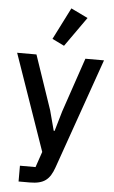

<svg xmlns="http://www.w3.org/2000/svg" viewBox="-64 -837 642 1079"><g transform="rotate(5 257.0 -297.5)"><path d="M397 -520H502L283 103Q274 129 262.5 147.5Q251 166 235.5 177.5Q220 189 198 194.5Q176 200 146 200H83V111H171L201 23L12 -520H121L225 -214L255 -101H260L293 -214ZM271 -582 203 -615 294 -795 389 -749Z"/></g></svg>

Font: IBM Plex Sans Thai Looped Medium
Style: Regular
Weight: 500
Designer: Mike Abbink, Paul van der Laan, Pieter van Rosmalen, Ben Mitchell, Mark Frömberg
Foundry: Bold Monday
Version: Version 1.1